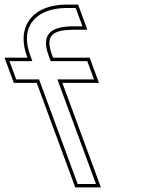

<svg xmlns="http://www.w3.org/2000/svg" viewBox="-267 -784 662 839"><path d="M23.8 -749H63.8L93.3 -669H53.3C-46.7 -669 -87.4 -633 -55.2 -543L-45.7 -517H74.3H114.3L143.8 -437H103.8H-16.2L137.6 -20L152.4 20H72.4L57.6 -20L-96.2 -437H-156.2H-196.2L-225.7 -517H-185.7H-125.7L-135.2 -543C-183.7 -677 -100.2 -749 23.8 -749ZM23.8 -764C-8.6 -764 -38.7 -759.3 -65.1 -749.8C-146.3 -720.6 -188 -644.9 -149.3 -537.8L-147.2 -532H-247.2L-206.6 -422H-106.6L61.9 35H173.9L5.4 -422H165.4L124.8 -532H-35.2L-41.1 -548.1C-47.9 -567 -51 -583 -51.1 -595.5C-51.2 -634.4 -23.4 -654 53.3 -654H114.8L74.2 -764Z"/></svg>

Font: Nordica Plus
Style: NordicaClassicLightOpOblOl
Weight: 300
Version: Version 1.01